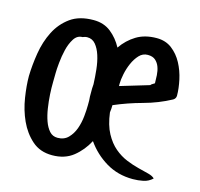

<svg xmlns="http://www.w3.org/2000/svg" viewBox="-83 -605 733 705"><g transform="rotate(15 283.5 -252.5)"><path d="M431 -512Q465 -512 489 -493.5Q513 -475 528 -447Q543 -419 550 -386.5Q557 -354 557 -327Q557 -316 547 -310Q499 -284 443.5 -269Q388 -254 337 -232Q337 -225 336.5 -218.5Q336 -212 335 -204Q341 -157 357.5 -126.5Q374 -96 396 -77.5Q418 -59 442.5 -49Q467 -39 489 -33.5Q511 -28 528.5 -23.5Q546 -19 553 -11Q538 3 518.5 7Q499 11 479 11Q422 11 377 -16Q332 -43 302 -86Q282 -48 250 -22.5Q218 3 170 3Q124 3 93.5 -24Q63 -51 45 -90.5Q27 -130 20 -175Q13 -220 13 -256Q14 -298 21.5 -344Q29 -390 48.5 -428.5Q68 -467 102 -491.5Q136 -516 190 -516Q229 -516 256 -494.5Q283 -473 300 -441Q322 -473 354 -492.5Q386 -512 431 -512ZM166 -445Q146 -445 134 -426Q122 -407 116 -382Q110 -357 107.5 -331Q105 -305 105 -292Q105 -279 104.5 -257.5Q104 -236 105.5 -210.5Q107 -185 111 -159Q115 -133 122.5 -112Q130 -91 142 -77.5Q154 -64 173 -64Q198 -64 213.5 -80Q229 -96 237 -118.5Q245 -141 247.5 -166Q250 -191 250 -209V-227Q249 -234 249 -241Q249 -248 249 -256Q249 -264 249 -272Q249 -280 250 -288Q249 -315 246 -343.5Q243 -372 235.5 -395.5Q228 -419 215.5 -434Q203 -449 184 -449Q179 -449 175 -448Q171 -447 166 -445ZM342 -315V-306L452 -339Q455 -343 459 -345Q463 -347 467 -350Q467 -364 466 -380.5Q465 -397 460 -411Q455 -425 444.5 -434.5Q434 -444 415 -444Q396 -444 382.5 -429.5Q369 -415 360 -394.5Q351 -374 346.5 -352Q342 -330 342 -315Z"/></g></svg>

Font: Teutonic
Style: Regular
Weight: 400
Designer: Peter Wiegel
Foundry: Peter Wiegel
Version: 1.000